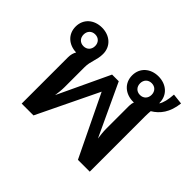

<svg xmlns="http://www.w3.org/2000/svg" viewBox="-124 -708 881 881"><g transform="rotate(45 316.5 -267.5)"><path d="M455.8 -193.3C455.8 -175.8 458.3 -153.3 460.8 -135.8L342.5 -389.2H320.8H299.2L180.8 -137.5C183.3 -154.2 185.8 -175.8 185.8 -193.3V-324.2C185.8 -364.2 203.3 -385.8 203.3 -426.7C203.3 -476.7 165 -509.2 114.2 -509.2C63.3 -509.2 25 -476.7 25 -426.7C25 -377.5 61.7 -345.8 110.8 -344.2C104.2 -333.3 100 -319.2 100 -301.7V-1.7H176.7L320.8 -300L465 -1.7H541.7V-360C541.7 -374.2 542.5 -385.8 543.3 -395.8C580.8 -418.3 609.2 -454.2 616.7 -519.2L565 -525C562.5 -489.2 556.7 -465.8 545.8 -448.3V-451.7L545 -450.8V-451.7C545 -501.7 506.7 -534.2 455.8 -534.2C405 -534.2 366.7 -501.7 366.7 -451.7C366.7 -401.7 405 -369.2 455.8 -369.2H460.8C457.5 -361.7 455.8 -353.3 455.8 -343.3ZM455.8 -413.3C433.3 -413.3 418.3 -429.2 418.3 -451.7C418.3 -474.2 433.3 -490 455.8 -490C478.3 -490 493.3 -474.2 493.3 -451.7C493.3 -429.2 478.3 -413.3 455.8 -413.3ZM114.2 -388.3C91.7 -388.3 76.7 -404.2 76.7 -426.7C76.7 -449.2 91.7 -465 114.2 -465C136.7 -465 151.7 -449.2 151.7 -426.7C151.7 -404.2 136.7 -388.3 114.2 -388.3Z"/></g></svg>

Font: Boon Medium
Style: Regular
Weight: 500
Designer: Sungsit Sawaiwan
Foundry: FontUni
Version: Version 2.0